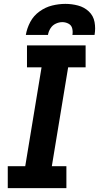

<svg xmlns="http://www.w3.org/2000/svg" viewBox="-20 -969 510 989"><path d="M20 0H322V-113H247L331 -622H421V-735H119V-622H194L110 -113H20ZM113 -789H227Q230 -807 240 -823Q250 -839 267 -847Q284 -855 301 -855Q301 -855 301 -855Q301 -855 301 -855Q301 -855 301 -855Q301 -855 301 -855Q318 -855 333 -847Q348 -839 352 -822.5Q356 -806 353 -789H467Q473 -823 467 -855.5Q461 -888 437.5 -910Q414 -932 382 -940.5Q350 -949 317 -949Q283 -949 248.5 -940.5Q214 -932 183.5 -910Q153 -888 136 -856Q119 -824 113 -789Z"/></svg>

Font: Iosevka Sparkle XBdObl
Style: Regular
Weight: 800
Italic angle: -9°
Designer: Belleve Invis
Foundry: Belleve Invis
Version: Version 4.5.0; ttfautohint (v1.8.3)